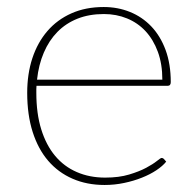

<svg xmlns="http://www.w3.org/2000/svg" viewBox="-20 -521 558 547"><path d="M442.5 -294Q442.5 -338.5 429.8 -373.2Q417 -408 394.8 -432Q372.5 -456 342 -468.5Q311.5 -481 276 -481Q234 -481 200.8 -467.8Q167.5 -454.5 143.5 -430Q119.5 -405.5 104.8 -371Q90 -336.5 85.5 -294ZM453.5 -60.5Q443.5 -48 425.5 -36Q407.5 -24 384.2 -14.8Q361 -5.5 333.8 0.2Q306.5 6 278 6Q227.5 6 186.8 -11.8Q146 -29.5 117.2 -63Q88.5 -96.5 73 -145.2Q57.5 -194 57.5 -256.5Q57.5 -310.5 72.2 -355.2Q87 -400 115 -432.5Q143 -465 183.5 -483Q224 -501 275.5 -501Q315.5 -501 350.2 -487Q385 -473 411 -445.8Q437 -418.5 451.8 -378.5Q466.5 -338.5 466.5 -287Q466.5 -276.5 457.5 -276.5H84Q83.5 -271.5 83.5 -266.8Q83.5 -262 83.5 -256.5Q83.5 -197.5 97.5 -152.5Q111.5 -107.5 137 -77Q162.5 -46.5 198.8 -30.8Q235 -15 279.5 -15Q319 -15 348 -23.8Q377 -32.5 396.5 -43Q416 -53.5 426.8 -62.2Q437.5 -71 440.5 -71Q444.5 -71 447 -68Z"/></svg>

Font: Lato 2
Style: Regular
Weight: 200
Designer: Lukasz Dziedzic with Adam Twardoch and Botio Nikoltchev
Foundry: tyPoland Lukasz Dziedzic
Version: Version 2.015; 2015-08-06; http://www.latofonts.com/